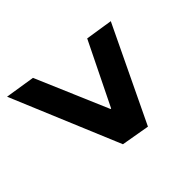

<svg xmlns="http://www.w3.org/2000/svg" viewBox="-138 -672 771 771"><g transform="rotate(45 247.5 -286.5)"><path d="M-3 -32 17 -159 326 -291V-294L59 -425L77 -541L482 -347L461 -226Z"/></g></svg>

Font: Nunito Sans 7pt Condensed Black
Style: Italic
Weight: 900
Width: 3
Italic angle: -9°
Designer: Vernon Adams
Foundry: Vernon Adams
Version: Version 3.101;gftools[0.9.27]